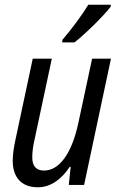

<svg xmlns="http://www.w3.org/2000/svg" viewBox="-20 -785 503 815"><path d="M245 -616 244 -605H296C339 -638 422 -719 450 -757V-765H355C328 -721 287 -665 245 -616ZM141 10C198 10 244 -28 276 -77H280L272 0H337L451 -536H371L313 -265C284 -128 229 -61 167 -61C132 -61 117 -82 117 -117C117 -139 120 -165 127 -194L200 -536H119L45 -189C39 -161 34 -129 34 -103C34 -30 73 10 141 10Z"/></svg>

Font: Noto Sans Condensed
Style: Italic
Weight: 400
Width: 3
Italic angle: -12°
Designer: Monotype Design Team
Foundry: Monotype Imaging Inc.
Version: Version 2.013